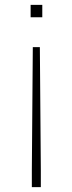

<svg xmlns="http://www.w3.org/2000/svg" viewBox="-20 -559 297 790"><path d="M106 -488H154V-539H106ZM111 142V211H148V142L144 -365H115Z"/></svg>

Font: Spoqa Han Sans Neo Thin
Style: Regular
Weight: 100
Designer: [Spoqa Han Sans Neo] Dong-huui Kim  Younghwa Kang  Yujin Lee  [Noto Sans] Ryoko NISHIZUKA  (kana & ideographs); Paul D. 
Foundry: Spoqa (http://www.spoqa-han-sans.com)
Version: Version 1.100;hotconv 1.0.109;makeotfexe 2.5.65596